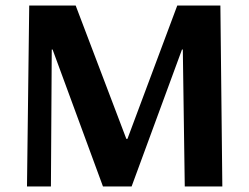

<svg xmlns="http://www.w3.org/2000/svg" viewBox="-20 -670 896 690"><path d="M772 -650 779 0H644L637 -492H634L453 0H350L169 -492H166L163 0H77L85 -650H252L434 -171H438L617 -650Z"/></svg>

Font: ArsenalBold
Style: Bold
Weight: 700
Designer: Andrij Shevchenko
Foundry: Stairsfor.com
Version: Version 1.000